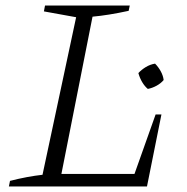

<svg xmlns="http://www.w3.org/2000/svg" viewBox="-20 -671 673 691"><path d="M540 -259H561L509 0H12L16 -20Q47 -28 76.5 -33.5Q106 -39 133 -42L254 -609L138 -630L142 -651H447L443 -632Q369 -616 313 -611L201 -45H464ZM512 -351Q501 -360 492 -375Q483 -390 478 -408Q489 -420 504.5 -429.5Q520 -439 538 -442Q550 -430 558.5 -414.5Q567 -399 569 -383Q559 -371 543.5 -362.5Q528 -354 512 -351Z"/></svg>

Font: Piazzolla Thin ExtraLight
Style: Italic
Weight: 250
Italic angle: -11.3°
Version: Version 2.005